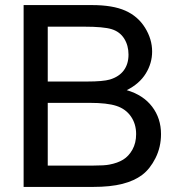

<svg xmlns="http://www.w3.org/2000/svg" viewBox="-20 -736 707 756"><path d="M73 0V-716H342Q424 -716 473.5 -694Q523 -672 551 -627Q579 -582 579 -533Q579 -487 554 -446.5Q529 -406 479 -381Q544 -362 579 -316Q614 -270 614 -208Q614 -157 592.5 -114Q571 -71 540 -47.5Q509 -24 462 -12Q415 0 346 0ZM168 -415H323Q386 -415 413 -423Q449 -434 467.5 -459Q486 -484 486 -521Q486 -557 469 -584Q452 -611 420 -621Q388 -631 311 -631H168ZM168 -84H346Q392 -84 411 -88Q443 -94 465 -107.5Q487 -121 501.5 -147Q516 -173 516 -208Q516 -248 495.5 -277.5Q475 -307 438.5 -319Q402 -331 333 -331H168Z"/></svg>

Font: Ekushey Amar Desh
Style: Regular
Weight: 400
Designer: Al Mamun Sumon
Foundry: Al Mamun Sumon
Version: Version 1.0